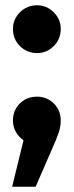

<svg xmlns="http://www.w3.org/2000/svg" viewBox="-20 -530 280 727"><path d="M210 -74Q210 -52 203 -30Q196 -8 178 32L115 177H26L69 1Q50 -12 39.5 -31.5Q29 -51 29 -74Q29 -112 55 -138Q81 -164 120 -164Q158 -164 184 -138Q210 -112 210 -74ZM210 -420Q210 -382 183.5 -355.5Q157 -329 120 -329Q82 -329 55.5 -355.5Q29 -382 29 -420Q29 -457 55.5 -483.5Q82 -510 120 -510Q157 -510 183.5 -483.5Q210 -457 210 -420Z"/></svg>

Font: Statis Sans
Style: Bold
Weight: 700
Designer: bBox Type GmbH
Foundry: bBox Type GmbH
Version: Version 1.000